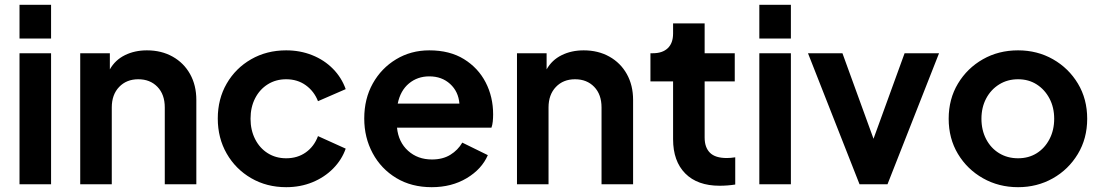

<svg xmlns="http://www.w3.org/2000/svg" viewBox="-20 -765 4571 797"><path d="M61 -605H192V-745H61ZM61 0H192V-544H61Z M313 0H444V-319Q444 -372 474.5 -404Q505 -436 554 -436Q603 -436 633.5 -404.5Q664 -373 664 -319V0H795V-350Q795 -411 769 -457.5Q743 -504 696.5 -530Q650 -556 590 -556Q539 -556 498.5 -536Q458 -516 436 -477V-544H313Z M1168 12Q1227 12 1277 -8.5Q1327 -29 1363 -65.5Q1399 -102 1415 -148L1300 -200Q1284 -157 1249.5 -132.5Q1215 -108 1168 -108Q1125 -108 1091.5 -129Q1058 -150 1039 -187.5Q1020 -225 1020 -272Q1020 -320 1039 -357Q1058 -394 1091.5 -415Q1125 -436 1168 -436Q1215 -436 1249.5 -411Q1284 -386 1300 -345L1415 -395Q1398 -443 1362 -479.5Q1326 -516 1276 -536Q1226 -556 1168 -556Q1087 -556 1022.5 -519Q958 -482 921 -418Q884 -354 884 -273Q884 -192 921 -127.5Q958 -63 1022.5 -25.5Q1087 12 1168 12Z M1772 12Q1855 12 1917.5 -25.5Q1980 -63 2005 -121L1899 -173Q1881 -142 1849.5 -122.5Q1818 -103 1773 -103Q1714 -103 1674 -139Q1634 -175 1628 -235H2020Q2024 -246 2025.5 -260.5Q2027 -275 2027 -290Q2027 -363 1996 -423Q1965 -483 1906 -519.5Q1847 -556 1762 -556Q1686 -556 1624.5 -519Q1563 -482 1527.5 -418.5Q1492 -355 1492 -273Q1492 -194 1527 -129Q1562 -64 1625 -26Q1688 12 1772 12ZM1762 -448Q1814 -448 1848.5 -416.5Q1883 -385 1887 -335H1631Q1642 -389 1677.5 -418.5Q1713 -448 1762 -448Z M2126 0H2257V-319Q2257 -372 2287.5 -404Q2318 -436 2367 -436Q2416 -436 2446.5 -404.5Q2477 -373 2477 -319V0H2608V-350Q2608 -411 2582 -457.5Q2556 -504 2509.5 -530Q2463 -556 2403 -556Q2352 -556 2311.5 -536Q2271 -516 2249 -477V-544H2126Z M2967 6Q3000 6 3032 1V-112Q3013 -109 2997 -109Q2949 -109 2927 -131Q2905 -153 2905 -194V-427H3030V-544H2905V-668H2774V-626Q2774 -586 2752 -565Q2730 -544 2690 -544H2680V-427H2774V-187Q2774 -96 2824.5 -45Q2875 6 2967 6Z M3132 -605H3263V-745H3132ZM3132 0H3263V-544H3132Z M3548 0H3664L3878 -544H3735L3606 -189L3477 -544H3334Z M4206 12Q4285 12 4350 -24.5Q4415 -61 4454 -125.5Q4493 -190 4493 -272Q4493 -354 4454.5 -418Q4416 -482 4351 -519Q4286 -556 4206 -556Q4125 -556 4060 -519Q3995 -482 3956.5 -418Q3918 -354 3918 -272Q3918 -190 3956.5 -126Q3995 -62 4060.5 -25Q4126 12 4206 12ZM4206 -108Q4162 -108 4127.5 -129Q4093 -150 4073.5 -187.5Q4054 -225 4054 -272Q4054 -319 4073.5 -356Q4093 -393 4127.5 -414.5Q4162 -436 4206 -436Q4250 -436 4283.5 -414.5Q4317 -393 4336.5 -356Q4356 -319 4356 -272Q4356 -225 4336.5 -187.5Q4317 -150 4283.5 -129Q4250 -108 4206 -108Z"/></svg>

Font: Plus Jakarta Sans
Style: Bold
Weight: 700
Designer: Gumpita Rahayu
Foundry: Tokotype
Version: Version 2.004; ttfautohint (v1.8.3)